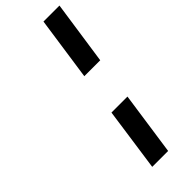

<svg xmlns="http://www.w3.org/2000/svg" viewBox="-295 -837 979 979"><g transform="rotate(-45 194.5 -347.0)"><path d="M142.1 110.8 190.9 -231.9H306.2L256.8 110.8ZM224.1 -460.9 273.9 -805.2H389.2L338.9 -460.9Z"/></g></svg>

Font: Trueno SemiBold
Style: Italic
Weight: 600
Designer: Julieta Ulanovsky
Foundry: Julieta Ulanovsky
Version: Version 3.001b | FøM Fix